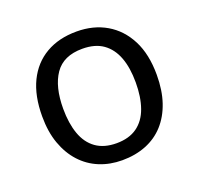

<svg xmlns="http://www.w3.org/2000/svg" viewBox="-102 -658 810 781"><g transform="rotate(-20 302.5 -268.0)"><path d="M551 -269Q551 -202 533.5 -150.5Q516 -99 483.5 -63Q451 -27 404.5 -8.5Q358 10 301 10Q248 10 203 -8.5Q158 -27 125 -63Q92 -99 73.5 -150.5Q55 -202 55 -269Q55 -358 85 -419.5Q115 -481 171 -513.5Q227 -546 304 -546Q377 -546 432.5 -513.5Q488 -481 519.5 -419.5Q551 -358 551 -269ZM146 -269Q146 -206 162.5 -159.5Q179 -113 214 -88Q249 -63 303 -63Q357 -63 392 -88Q427 -113 443.5 -159.5Q460 -206 460 -269Q460 -333 443 -378Q426 -423 391.5 -447.5Q357 -472 302 -472Q220 -472 183 -418Q146 -364 146 -269Z"/></g></svg>

Font: uoriya25
Style: Book
Weight: 400
Designer: Jelle Bosma - Monotype Design Team
Foundry: Monotype Imaging Inc.
Version: Version 2.003